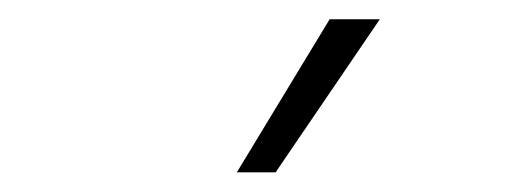

<svg xmlns="http://www.w3.org/2000/svg" viewBox="-20 -800 537 197"><path d="M223 -623.2H262.8L369.7 -780.2H318.2Z"/></svg>

Font: Karasuma Gothic
Style: Thin
Weight: 200
Designer: Rasmus Andersson / Ryoko Ishizuka
Foundry: rsms
Version: Version 1.00